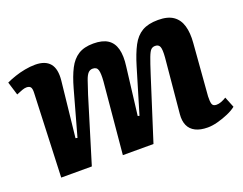

<svg xmlns="http://www.w3.org/2000/svg" viewBox="-90 -695 1113 878"><g transform="rotate(-20 466.5 -256.0)"><path d="M411 -347Q414 -385 409 -402Q404 -419 384 -419Q371 -419 362 -409.5Q353 -400 345 -377Q337 -354 324 -314L228 0H79L95 -406Q96 -426 90.5 -434Q85 -442 70 -442Q61 -442 48.5 -437.5Q36 -433 20 -426L0 -491Q19 -500 42.5 -508Q66 -516 92.5 -521Q119 -526 143 -526Q192 -526 214.5 -499Q237 -472 231 -416L202 -147L211 -145L272 -364Q287 -418 305.5 -454Q324 -490 352.5 -508Q381 -526 426 -526Q470 -526 495.5 -509.5Q521 -493 530 -459.5Q539 -426 532 -375L504 -145L512 -143L577 -360Q594 -417 613.5 -454Q633 -491 663 -508.5Q693 -526 741 -526Q788 -526 814.5 -507.5Q841 -489 851 -454.5Q861 -420 857 -372L837 -119Q836 -94 840 -82Q844 -70 861 -70Q872 -70 884 -74.5Q896 -79 909 -87L930 -35Q914 -22 888.5 -11Q863 0 836.5 7Q810 14 788 14Q752 14 728.5 2Q705 -10 695 -32.5Q685 -55 688 -87L713 -354Q716 -392 710.5 -405.5Q705 -419 688 -419Q676 -419 668 -411.5Q660 -404 650.5 -379Q641 -354 625 -304L528 0H379Z"/></g></svg>

Font: Literata 18pt
Style: Bold Italic
Weight: 700
Italic angle: -2°
Designer: Latin by Veronika Burian and Jose Scaglione. Greek by Irene Vlachou. Cyrillic by Vera Evstafieva
Foundry: TypeTogether
Version: Version 3.103;gftools[0.9.29]